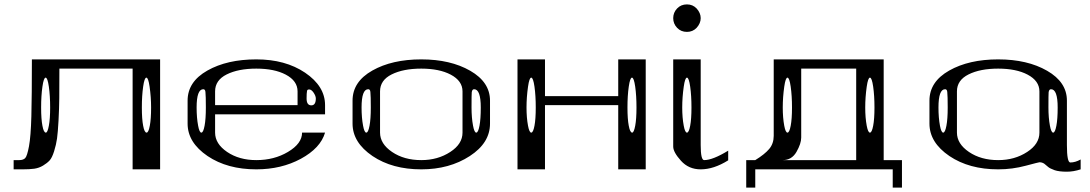

<svg xmlns="http://www.w3.org/2000/svg" viewBox="-20 -770 4954 873"><path d="M667 -281.2Q667 -328.1 660.2 -376Q654.3 -417 645.5 -417Q636.7 -417 630.9 -376Q625 -335 625 -281.2Q625 -228.5 630.9 -198.2Q636.7 -167 646.5 -167Q655.3 -167 661.1 -198.2Q667 -228.5 667 -281.2ZM208 -281.2Q208 -335 202.1 -376Q196.3 -417 187.5 -417Q178.7 -417 172.9 -376Q167 -335 167 -281.2Q167 -228.5 172.9 -198.2Q178.7 -167 188.5 -167Q196.3 -167 202.1 -198.2Q208 -228.5 208 -281.2ZM708 -500V0H583V-458H250Q250 -374 249.5 -324.7Q249 -275.4 246.1 -221.7Q243.2 -168 239.3 -140.1Q235.4 -112.3 226.1 -82.5Q216.8 -52.7 205.6 -40.5Q194.3 -28.3 175.8 -17.1Q157.2 -5.9 135.7 -2.9Q114.3 0 83 0H42V-42H67.4Q85.9 -42 94.7 -51.3Q103.5 -60.5 111.8 -105Q120.1 -149.4 122.6 -241.7Q125 -334 125 -500Z M1416 -322.3Q1416 -334 1405.3 -349.6Q1395.5 -363.3 1385.7 -363.3Q1377 -363.3 1376 -356.4Q1374 -346.7 1374 -322.3Q1374 -291 1395.5 -291Q1416 -291 1416 -322.3ZM914.1 -351.6Q913.1 -364.3 904.3 -364.3Q874 -364.3 874 -281.2Q874 -234.4 880.9 -198.2Q886.7 -167 895.5 -167Q904.3 -167 910.2 -198.2Q916 -228.5 916 -281.2Q916 -334 914.1 -351.6ZM1458 -250H958V-167Q958 -116.2 1012.7 -79.1Q1067.4 -42 1145.5 -42Q1226.6 -42 1289.1 -79.1Q1353.5 -117.2 1353.5 -167H1458Q1437.5 -96.7 1347.7 -47.9Q1258.8 0 1145.5 0Q1013.7 0 923.8 -60.5Q833 -122.1 833 -208V-312.5Q833 -398.4 922.9 -449.2Q1012.7 -500 1145.5 -500Q1277.3 -500 1367.2 -439.5Q1458 -377.9 1458 -292ZM1333 -292V-354.5Q1333 -402.3 1279.3 -430.7Q1227.5 -458 1145.5 -458Q1063.5 -458 1010.7 -431.6Q958 -405.3 958 -354.5V-292Z M2166 -281.2Q2166 -364.3 2135.7 -364.3Q2127 -364.3 2125 -350.6Q2124 -341.8 2124 -281.2Q2124 -234.4 2130.9 -198.2Q2136.7 -167 2145.5 -167Q2154.3 -167 2160.2 -198.2Q2166 -228.5 2166 -281.2ZM1664.1 -351.6Q1663.1 -364.3 1654.3 -364.3Q1624 -364.3 1624 -281.2Q1624 -234.4 1630.9 -198.2Q1636.7 -167 1645.5 -167Q1654.3 -167 1660.2 -198.2Q1666 -228.5 1666 -281.2Q1666 -334 1664.1 -351.6ZM2083 -167V-354.5Q2083 -402.3 2029.3 -430.7Q1977.5 -458 1895.5 -458Q1813.5 -458 1760.7 -431.6Q1708 -405.3 1708 -354.5V-167Q1708 -116.2 1762.7 -79.1Q1817.4 -42 1895.5 -42Q1970.7 -42 2027.3 -79.1Q2083 -115.2 2083 -167ZM2208 -208Q2208 -120.1 2116.2 -60.5Q2023.4 0 1895.5 0Q1763.7 0 1673.8 -60.5Q1583 -122.1 1583 -208V-312.5Q1583 -398.4 1672.9 -449.2Q1762.7 -500 1895.5 -500Q2028.3 -500 2118.2 -448.2Q2208 -396.5 2208 -312.5Z M2874 -281.2Q2874 -335 2868.2 -376Q2862.3 -417 2853.5 -417Q2844.7 -417 2838.9 -376Q2833 -335 2833 -281.2Q2833 -228.5 2838.9 -198.2Q2844.7 -167 2854.5 -167Q2862.3 -167 2868.2 -198.2Q2874 -228.5 2874 -281.2ZM2416 -281.2Q2416 -335 2410.2 -376Q2404.3 -417 2395.5 -417Q2386.7 -417 2380.9 -376Q2374 -328.1 2374 -281.2Q2374 -234.4 2380.9 -198.2Q2386.7 -167 2395.5 -167Q2404.3 -167 2410.2 -198.2Q2416 -228.5 2416 -281.2ZM2916 -500V0H2791V-292H2458V0H2333V-500H2458V-333H2791V-500Z M3147.5 -643.6Q3129.9 -625 3103.5 -625Q3076.2 -625 3058.6 -643.6Q3041 -662.1 3041 -687.5Q3041 -712.9 3058.6 -731.4Q3076.2 -750 3103.5 -750Q3129.9 -750 3147.5 -731.4Q3166 -710.9 3166 -687.5Q3166 -664.1 3147.5 -643.6ZM3124 -281.2Q3124 -335 3118.2 -376Q3112.3 -417 3103.5 -417Q3094.7 -417 3088.9 -376Q3082 -328.1 3082 -281.2Q3082 -234.4 3088.9 -198.2Q3094.7 -167 3103.5 -167Q3112.3 -167 3118.2 -198.2Q3124 -228.5 3124 -281.2ZM3166 -500V-110.4Q3166 -42 3181.6 -42Q3220.7 -42 3291 -85V-41Q3225.6 0 3166 0Q3111.3 0 3076.2 -39.1Q3041 -78.1 3041 -103.5V-500Z M3956.1 -281.2Q3956.1 -335 3950.2 -376Q3944.3 -417 3935.5 -417Q3926.8 -417 3920.9 -376Q3914.1 -328.1 3914.1 -281.2Q3914.1 -234.4 3920.9 -198.2Q3926.8 -167 3935.5 -167Q3944.3 -167 3950.2 -198.2Q3956.1 -228.5 3956.1 -281.2ZM3581.1 -281.2Q3581.1 -335 3575.2 -376Q3569.3 -417 3560.5 -417Q3551.8 -417 3545.9 -376Q3539.1 -328.1 3539.1 -281.2Q3539.1 -234.4 3545.9 -198.2Q3551.8 -167 3560.5 -167Q3569.3 -167 3575.2 -198.2Q3581.1 -228.5 3581.1 -281.2ZM3414.1 -42Q3457 -68.4 3477.5 -92.8Q3498 -117.2 3498 -152.3V-500H3998V-42H4081.1V83H4039.1V0H3414.1V83H3373V-42ZM3539.1 -42H3873V-458H3623V-144.5Q3623 -117.2 3601.6 -79.6Q3580.1 -42 3539.1 -42Z M4789.1 -281.2Q4789.1 -364.3 4758.8 -364.3Q4750 -364.3 4748 -350.6Q4747.1 -341.8 4747.1 -281.2Q4747.1 -234.4 4753.9 -198.2Q4759.8 -167 4768.6 -167Q4777.3 -167 4783.2 -198.2Q4789.1 -228.5 4789.1 -281.2ZM4287.1 -351.6Q4286.1 -364.3 4277.3 -364.3Q4247.1 -364.3 4247.1 -281.2Q4247.1 -234.4 4253.9 -198.2Q4259.8 -167 4268.6 -167Q4277.3 -167 4283.2 -198.2Q4289.1 -228.5 4289.1 -281.2Q4289.1 -334 4287.1 -351.6ZM4706.1 -167V-354.5Q4706.1 -402.3 4652.3 -430.7Q4600.6 -458 4518.6 -458Q4436.5 -458 4383.8 -431.6Q4331.1 -405.3 4331.1 -354.5V-167Q4331.1 -116.2 4385.7 -79.1Q4440.4 -42 4518.6 -42Q4593.8 -42 4650.4 -79.1Q4706.1 -115.2 4706.1 -167ZM4206.1 -208V-312.5Q4206.1 -398.4 4295.9 -449.2Q4385.7 -500 4518.6 -500Q4651.4 -500 4741.2 -448.2Q4831.1 -396.5 4831.1 -312.5V-110.4Q4831.1 -31.2 4846.7 -31.2Q4869.1 -31.2 4893.6 -44.9V0Q4861.3 10.7 4831.1 10.7Q4795.9 10.7 4775.4 3.9Q4753.9 -3.9 4746.1 -10.7Q4738.3 -17.6 4728.5 -25.4Q4718.8 -32.2 4706.1 -32.2Q4703.1 -32.2 4644.5 -16.6Q4583 0 4518.6 0Q4386.7 0 4296.9 -60.5Q4206.1 -122.1 4206.1 -208Z"/></svg>

Font: okolaksMetalik
Style: bold
Weight: 700
Width: 7
Version: Version 0.6